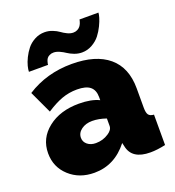

<svg xmlns="http://www.w3.org/2000/svg" viewBox="-134 -836 867 952"><g transform="rotate(-20 299.5 -360.0)"><path d="M214.8 -620.1Q202.1 -620.1 192.9 -615.2Q183.6 -610.4 179.2 -604Q174.8 -597.7 172.4 -589.6Q169.9 -581.5 169.4 -577.9Q168.9 -574.2 168.9 -571.8H67.9Q67.9 -583.5 72.5 -601.8Q77.1 -620.1 88.1 -642.6Q99.1 -665 114.5 -684.3Q129.9 -703.6 154.3 -716.8Q178.7 -730 207 -730Q229 -730 249 -721.9Q269 -713.9 281.5 -704.6Q293.9 -695.3 310.3 -687.3Q326.7 -679.2 341.8 -679.2Q354 -679.2 363.8 -684.3Q373.5 -689.5 378.7 -696.3Q383.8 -703.1 387 -710.9Q390.1 -718.8 391.1 -723.4Q392.1 -728 392.1 -730H492.2Q492.2 -721.7 487.3 -704.6Q482.4 -687.5 471.2 -664.3Q460 -641.1 444.3 -620.8Q428.7 -600.6 403.3 -586.2Q377.9 -571.8 349.1 -571.8Q328.6 -571.8 308.8 -579.3Q289.1 -586.9 275.9 -595.9Q262.7 -605 246.1 -612.5Q229.5 -620.1 214.8 -620.1ZM19 -159.2Q19 -238.3 82.8 -288.6Q146.5 -338.9 246.1 -338.9Q311 -338.9 352.1 -318.8V-335Q352.1 -372.1 330.3 -390.1Q308.6 -408.2 261.2 -408.2Q218.8 -408.2 180.7 -394.3Q142.6 -380.4 98.1 -351.1L43 -469.2Q147 -536.1 279.8 -536.1Q406.2 -536.1 474.1 -479Q542 -421.9 542 -312V-210Q542 -183.1 549.8 -172.4Q557.6 -161.6 578.1 -160.2V0Q534.2 9.8 498 9.8Q400.9 9.8 386.2 -63L381.8 -82Q310.1 9.8 203.1 9.8Q124 9.8 71.5 -38.3Q19 -86.4 19 -159.2ZM327.1 -146Q352.1 -162.1 352.1 -183.1V-222.2Q313.5 -235.8 278.8 -235.8Q244.6 -235.8 221.4 -218.8Q198.2 -201.7 198.2 -175.8Q198.2 -154.3 215.6 -140.1Q232.9 -126 259.8 -126Q297.4 -126 327.1 -146Z"/></g></svg>

Font: Rawline Black
Style: Regular
Weight: 900
Designer: Matt McInerney, Pablo Impallari, Rodrigo Fuenzalida
Foundry: Matt McInerney, Pablo Impallari, Rodrigo Fuenzalida
Version: Version 4.020;PS 004.020;hotconv 1.0.88;makeotf.lib2.5.64775